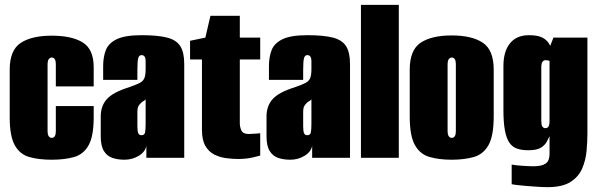

<svg xmlns="http://www.w3.org/2000/svg" viewBox="-20 -650 2465 791"><path d="M193 8Q140 8 101 -3Q62 -14 41 -51.5Q20 -89 20 -166V-363Q20 -443 65 -473Q110 -503 193 -503Q276 -503 321 -475Q366 -447 366 -373V-294H210V-383Q210 -400 205.5 -406.5Q201 -413 193 -413Q186 -413 181 -406.5Q176 -400 176 -383V-112Q176 -95 181 -88.5Q186 -82 193 -82Q201 -82 205.5 -88.5Q210 -95 210 -112V-213H366V-167Q366 -89 345 -51.5Q324 -14 285 -3Q246 8 193 8Z M493 8Q465 8 443 0.5Q421 -7 408 -28Q395 -49 395 -89V-170Q395 -214 420.5 -242Q446 -270 510 -290Q539 -300 554 -307.5Q569 -315 574.5 -327.5Q580 -340 580 -365V-397Q580 -405 578.5 -410.5Q577 -416 573.5 -419.5Q570 -423 563 -423Q553 -423 549.5 -410.5Q546 -398 546 -363V-321H405V-378Q405 -415 416 -443.5Q427 -472 461 -488.5Q495 -505 563 -505Q631 -505 669 -495Q707 -485 723 -459.5Q739 -434 739 -386V0H583V-49Q578 -24 551.5 -8Q525 8 493 8ZM563 -93Q575 -93 577.5 -104Q580 -115 580 -140V-241Q578 -237 571 -233.5Q564 -230 559 -224Q552 -217 549 -210Q546 -203 546 -190V-129Q546 -120 547 -111.5Q548 -103 551.5 -98Q555 -93 563 -93Z M962 5Q938 5 911.5 1.5Q885 -2 862.5 -13.5Q840 -25 826 -49Q812 -73 812 -115V-405H763V-482L826 -495L847 -585H968V-495H1052V-405H968V-142Q968 -127 974.5 -112.5Q981 -98 1005 -98Q1017 -98 1034.5 -99.5Q1052 -101 1052 -101V-9Q1052 -9 1024 -2Q996 5 962 5Z M1176 8Q1148 8 1126 0.5Q1104 -7 1091 -28Q1078 -49 1078 -89V-170Q1078 -214 1103.5 -242Q1129 -270 1193 -290Q1222 -300 1237 -307.5Q1252 -315 1257.5 -327.5Q1263 -340 1263 -365V-397Q1263 -405 1261.5 -410.5Q1260 -416 1256.5 -419.5Q1253 -423 1246 -423Q1236 -423 1232.5 -410.5Q1229 -398 1229 -363V-321H1088V-378Q1088 -415 1099 -443.5Q1110 -472 1144 -488.5Q1178 -505 1246 -505Q1314 -505 1352 -495Q1390 -485 1406 -459.5Q1422 -434 1422 -386V0H1266V-49Q1261 -24 1234.5 -8Q1208 8 1176 8ZM1246 -93Q1258 -93 1260.5 -104Q1263 -115 1263 -140V-241Q1261 -237 1254 -233.5Q1247 -230 1242 -224Q1235 -217 1232 -210Q1229 -203 1229 -190V-129Q1229 -120 1230 -111.5Q1231 -103 1234.5 -98Q1238 -93 1246 -93Z M1467 0V-630H1623V0Z M1841 8Q1788 8 1749 -3.5Q1710 -15 1689 -53Q1668 -91 1668 -170V-363Q1668 -444 1713 -474Q1758 -504 1841 -504Q1924 -504 1969 -474Q2014 -444 2014 -363V-171Q2014 -91 1993 -53Q1972 -15 1933 -3.5Q1894 8 1841 8ZM1841 -82Q1849 -82 1853.5 -88.5Q1858 -95 1858 -112V-383Q1858 -400 1853.5 -406.5Q1849 -413 1841 -413Q1834 -413 1829 -406.5Q1824 -400 1824 -383V-112Q1824 -95 1829 -88.5Q1834 -82 1841 -82Z M2236 121Q2219 121 2195 119.5Q2171 118 2147.5 116Q2124 114 2107.5 112Q2091 110 2088 109V28Q2103 31 2131.5 33Q2160 35 2178 35Q2196 35 2208.5 32Q2221 29 2229 23Q2237 17 2240.5 7Q2244 -3 2244 -16V-89Q2240 -82 2233.5 -68Q2227 -54 2210 -42.5Q2193 -31 2156 -31Q2129 -31 2109.5 -38Q2090 -45 2078 -63Q2066 -81 2060 -113.5Q2054 -146 2054 -196V-378Q2054 -438 2081 -471.5Q2108 -505 2159 -505Q2194 -505 2212.5 -496Q2231 -487 2240.5 -472.5Q2250 -458 2256 -440L2237 -436L2260 -495H2400V-99Q2400 -66 2396.5 -28Q2393 10 2378.5 44Q2364 78 2330.5 99.5Q2297 121 2236 121ZM2227 -122Q2232 -122 2236 -124.5Q2240 -127 2242 -134Q2244 -141 2244 -152V-399Q2242 -400 2240 -400.5Q2238 -401 2235 -401.5Q2232 -402 2227 -402Q2220 -402 2215 -395.5Q2210 -389 2210 -372V-153Q2210 -144 2211 -138Q2212 -132 2214.5 -128.5Q2217 -125 2220 -123.5Q2223 -122 2227 -122Z"/></svg>

Font: Alumni Sans Thin Black
Style: Regular
Weight: 900
Version: Version 1.018